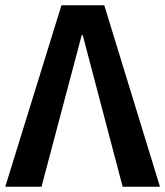

<svg xmlns="http://www.w3.org/2000/svg" viewBox="-25 -711 629 731"><path d="M133 0H-5L209 -691H372L584 0H442L290 -577H286Z"/></svg>

Font: Qnwhxotralxmqkhsjrfbfhwcoqn
Style: Regular
Weight: 500
Designer: Carrois Corporate & Edenspiekermann
Foundry: Carrois Corporate GbR & Edenspiekermann AG
Version: Version 2.001